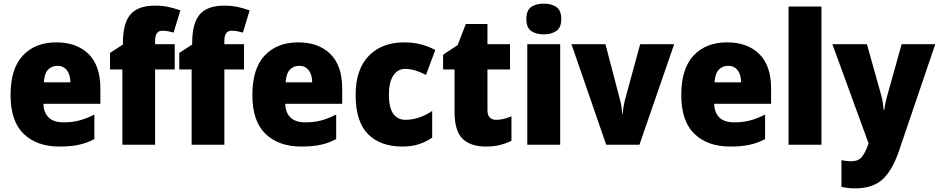

<svg xmlns="http://www.w3.org/2000/svg" viewBox="-20 -796 5164 1056"><path d="M290 -563Q402 -563 467 -499Q532 -435 532 -310V-225H219Q220 -177 247.5 -150Q275 -123 330 -123Q377 -123 416.5 -133.5Q456 -144 499 -166V-31Q460 -10 415 0Q370 10 307 10Q183 10 110.5 -59.5Q38 -129 38 -273Q38 -419 106 -491Q174 -563 290 -563ZM296 -434Q265 -434 244.5 -413Q224 -392 221 -343H367Q367 -385 348 -409.5Q329 -434 296 -434Z M941 -414H833V0H653V-414H585V-505L656 -551V-560Q656 -668 697.5 -716.5Q739 -765 832 -765Q871 -765 903 -758.5Q935 -752 972 -739L935 -617Q921 -621 905 -624Q889 -627 872 -627Q833 -627 833 -570V-553H941Z M1322 -414H1214V0H1034V-414H966V-505L1037 -551V-560Q1037 -668 1078.5 -716.5Q1120 -765 1213 -765Q1252 -765 1284 -758.5Q1316 -752 1353 -739L1316 -617Q1302 -621 1286 -624Q1270 -627 1253 -627Q1214 -627 1214 -570V-553H1322Z M1620 -563Q1732 -563 1797 -499Q1862 -435 1862 -310V-225H1549Q1550 -177 1577.5 -150Q1605 -123 1660 -123Q1707 -123 1746.5 -133.5Q1786 -144 1829 -166V-31Q1790 -10 1745 0Q1700 10 1637 10Q1513 10 1440.5 -59.5Q1368 -129 1368 -273Q1368 -419 1436 -491Q1504 -563 1620 -563ZM1626 -434Q1595 -434 1574.5 -413Q1554 -392 1551 -343H1697Q1697 -385 1678 -409.5Q1659 -434 1626 -434Z M2193 10Q2072 10 2004 -58.5Q1936 -127 1936 -274Q1936 -414 2008 -488.5Q2080 -563 2203 -563Q2252 -563 2294.5 -552Q2337 -541 2374 -521L2323 -384Q2292 -400 2264 -408.5Q2236 -417 2207 -417Q2168 -417 2143.5 -381Q2119 -345 2119 -275Q2119 -202 2143.5 -169.5Q2168 -137 2209 -137Q2285 -137 2357 -186V-39Q2324 -16 2284 -3Q2244 10 2193 10Z M2709 -137Q2730 -137 2750.5 -142Q2771 -147 2793 -156V-21Q2763 -7 2730 1.5Q2697 10 2651 10Q2569 10 2524.5 -32.5Q2480 -75 2480 -182V-414H2417V-495L2497 -548L2542 -664H2661V-553H2785V-414H2661V-191Q2661 -137 2709 -137Z M2971 -776Q3013 -776 3040 -757.5Q3067 -739 3067 -691Q3067 -644 3039.5 -625.5Q3012 -607 2971 -607Q2928 -607 2901.5 -625.5Q2875 -644 2875 -691Q2875 -739 2901.5 -757.5Q2928 -776 2971 -776ZM3061 -553V0H2880V-553Z M3314 0 3123 -553H3310L3390 -247Q3394 -234 3397.5 -212.5Q3401 -191 3402 -170H3405Q3406 -190 3409.5 -210Q3413 -230 3417 -246L3501 -553H3688L3497 0Z M3979 -563Q4091 -563 4156 -499Q4221 -435 4221 -310V-225H3908Q3909 -177 3936.5 -150Q3964 -123 4019 -123Q4066 -123 4105.5 -133.5Q4145 -144 4188 -166V-31Q4149 -10 4104 0Q4059 10 3996 10Q3872 10 3799.5 -59.5Q3727 -129 3727 -273Q3727 -419 3795 -491Q3863 -563 3979 -563ZM3985 -434Q3954 -434 3933.5 -413Q3913 -392 3910 -343H4056Q4056 -385 4037 -409.5Q4018 -434 3985 -434Z M4498 0H4317V-760H4498Z M4558 -553H4748L4829 -264Q4833 -248 4836 -228Q4839 -208 4840 -192H4844Q4846 -211 4849.5 -228Q4853 -245 4858 -263L4939 -553H5124L4924 35Q4888 141 4834 190.5Q4780 240 4683 240Q4660 240 4641.5 237.5Q4623 235 4608 232V85Q4619 87 4632.5 89Q4646 91 4660 91Q4701 91 4720 67.5Q4739 44 4755 -1L4757 -8Z"/></svg>

Font: Noto Sans Ethiopic SemiCondensed Black
Style: Regular
Weight: 900
Width: 4
Designer: Monotype Design Team
Foundry: Monotype Imaging Inc.
Version: Version 2.102; ttfautohint (v1.8.4.7-5d5b)